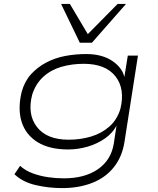

<svg xmlns="http://www.w3.org/2000/svg" viewBox="-20 -777 812 984"><path d="M298 187Q229 187 162.5 171.5Q96 156 54 116L83 73Q111 98 148 111.5Q185 125 225.5 131Q266 137 307 137Q414 137 481.5 90.5Q549 44 563 -40L578 -139H580Q560 -97 519.5 -68.5Q479 -40 429.5 -25.5Q380 -11 329 -11Q233 -11 172.5 -48.5Q112 -86 91 -152Q70 -218 91 -306Q106 -360 138.5 -396Q171 -432 216 -456Q261 -480 313.5 -490Q366 -500 422 -500Q505 -500 558 -463Q611 -426 619 -374H616L635 -492H687L618 -50Q606 27 563 80.5Q520 134 452 160.5Q384 187 298 187ZM332 -61Q392 -61 446 -77Q500 -93 540 -128Q580 -163 597 -219Q622 -322 571.5 -386Q521 -450 409 -450Q348 -450 294.5 -434.5Q241 -419 202 -383.5Q163 -348 145 -292Q119 -191 169.5 -126Q220 -61 332 -61ZM389 -558 293 -757H338L430 -602L583 -757H626L451 -558Z"/></svg>

Font: Nunito Sans 7pt Expanded ExtraLight
Style: Italic
Weight: 250
Width: 7
Italic angle: -9°
Designer: Vernon Adams
Foundry: Vernon Adams
Version: Version 3.101;gftools[0.9.27]